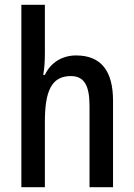

<svg xmlns="http://www.w3.org/2000/svg" viewBox="-20 -780 557 800"><path d="M167 -558V-760H69V0H167V-273C167 -401 195 -463 275 -463C330 -463 353 -425 353 -339V0H451V-360C451 -486 400 -549 297 -549C241 -549 192 -521 167 -468H160C165 -493 167 -525 167 -558Z"/></svg>

Font: Noto Sans Armenian Condensed Medium
Style: Regular
Weight: 500
Width: 3
Designer: Monotype Design Team
Foundry: Monotype Imaging Inc.
Version: Version 2.008